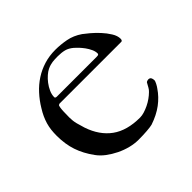

<svg xmlns="http://www.w3.org/2000/svg" viewBox="-123 -605 742 742"><g transform="rotate(-45 247.5 -234.0)"><path d="M464.8 -312.5H127Q121.6 -310.5 120.6 -308.3Q119.6 -306.2 118.7 -299.8Q117.7 -295.4 116.9 -280.8Q116.2 -266.1 116.2 -247.6Q116.2 -229 120.6 -211.9Q125 -194.8 130.4 -178.2Q150.9 -117.7 194.6 -85.9Q238.3 -54.2 309.6 -54.2Q320.3 -54.2 333 -58.1Q345.7 -62 358.4 -68.1Q371.1 -74.2 382.8 -82.5Q394.5 -90.8 403.3 -99.6Q409.7 -105.5 413.8 -113Q418 -120.6 424.3 -131.8Q426.3 -133.8 429.7 -135Q433.1 -136.2 435.5 -136.2Q444.3 -136.2 447.5 -130.6Q450.7 -125 450.7 -116.7Q450.7 -114.3 449 -110.1Q447.3 -106 445.1 -101.6Q442.9 -97.2 440.2 -93Q437.5 -88.9 436 -86.9Q417.5 -59.1 389.2 -37.8Q360.8 -16.6 321.3 -3.4Q312.5 -1 291.3 0.7Q270 2.4 245.1 2.4Q223.1 2.4 200 -3.4Q176.8 -9.3 154.8 -20Q132.8 -30.8 114 -44.9Q95.2 -59.1 83 -76.2Q56.6 -112.3 44.2 -149.4Q31.7 -186.5 31.7 -232.4Q31.7 -249 33.4 -263.9Q35.2 -278.8 39.3 -293Q43.5 -307.1 49.8 -321Q56.2 -335 65.4 -349.6Q81.5 -376.5 102.1 -398.9Q122.6 -421.4 147.5 -437.5Q172.4 -453.6 201.2 -462.4Q230 -471.2 263.2 -471.2Q291 -471.2 321 -465.6Q351.1 -460 378.9 -440.9Q387.7 -434.6 403.3 -421.4Q418.9 -408.2 434.1 -391.8Q449.2 -375.5 460.4 -357.4Q471.7 -339.4 471.7 -322.8Q471.7 -318.4 470 -315.4Q468.3 -312.5 464.8 -312.5ZM139.6 -338.9H356.9Q365.2 -338.9 366.9 -341.1Q368.7 -343.3 368.7 -345.7Q368.7 -356.9 363 -369.1Q357.4 -381.3 349.4 -392.3Q341.3 -403.3 333 -412.1Q324.7 -420.9 318.8 -425.8Q303.2 -439 287.6 -442.9Q272 -446.8 252 -446.8Q243.7 -446.8 236.6 -446.5Q229.5 -446.3 222.7 -445.3Q215.8 -444.3 209 -442.4Q202.1 -440.4 193.8 -436.5Q184.6 -432.1 173.6 -422.6Q162.6 -413.1 153.1 -400.6Q143.6 -388.2 137 -373.5Q130.4 -358.9 130.4 -344.7Q130.4 -338.9 139.6 -338.9Z"/></g></svg>

Font: IM FELL French Canon
Style: Regular
Weight: 400
Designer: Igino Marini
Foundry: Igino Marini,
Version: 3.00